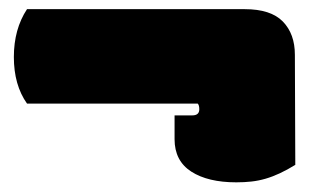

<svg xmlns="http://www.w3.org/2000/svg" viewBox="-20 -465 675 413"><path d="M506.3 -445.3Q562.5 -445.3 588.4 -418.7Q614.3 -392.1 614.3 -347.2L615.2 -110.4Q597.7 -99.6 582 -92.3Q566.4 -85 551.3 -80.6Q536.1 -76.2 520.8 -74.5Q505.4 -72.8 488.3 -72.8Q427.2 -72.8 391.4 -95.9Q355.5 -119.1 355.5 -165.5V-216.8H393.6Q408.7 -216.8 408.7 -230Q408.7 -238.8 405.3 -242.2H38.1Q9.8 -282.2 9.8 -342.3Q9.8 -402.3 38.1 -445.3Z"/></svg>

Font: Modak sl
Style: Regular
Weight: 400
Designer: Sarang Kulkarni, Maithili Shingre, Noopur Datye
Foundry: Ek Type
Version: Version 1.036;PS Version 1.000;hotconv 1.0.79;makeotf.lib2.5